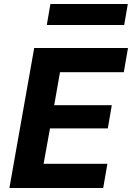

<svg xmlns="http://www.w3.org/2000/svg" viewBox="-20 -940 660 960"><path d="M27 0 151 -700H620L599 -579H280L251 -414H539L519 -298H230L198 -121H517L496 0ZM214 -815 232 -920H619L601 -815Z"/></svg>

Font: DM Sans 9pt Black
Style: Italic
Weight: 900
Italic angle: -10°
Version: Version 4.004;gftools[0.9.30]